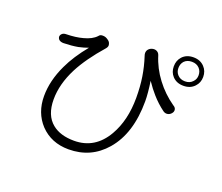

<svg xmlns="http://www.w3.org/2000/svg" viewBox="-119 -931 1238 1072"><g transform="rotate(20 500.0 -395.0)"><path d="M147.5 -633.8Q131.8 -633.8 123 -625Q115.2 -617.2 115.2 -607.4Q116.2 -596.7 124 -589.8Q133.8 -582 150.4 -582Q197.3 -583 235.4 -589.8Q267.6 -596.7 293 -606.4Q229.5 -529.3 195.3 -456.1Q149.4 -359.4 149.4 -267.6Q149.4 -168.9 210.9 -102.5Q276.4 -34.2 378.9 -34.2Q511.7 -34.2 596.7 -132.8Q690.4 -241.2 690.4 -432.6Q690.4 -457 687.5 -487.3Q684.6 -519.5 679.7 -550.8Q707 -510.7 731.4 -483.4Q765.6 -444.3 805.7 -415Q818.4 -406.2 833 -409.2Q845.7 -412.1 854.5 -422.9Q863.3 -433.6 861.3 -445.3Q859.4 -458 844.7 -465.8Q783.2 -508.8 738.3 -568.4Q692.4 -628.9 670.9 -699.2Q666 -714.8 651.4 -720.7Q638.7 -725.6 624 -720.7Q609.4 -715.8 601.6 -703.1Q593.8 -688.5 600.6 -669.9Q619.1 -613.3 627.9 -556.6Q636.7 -500 636.7 -433.6Q636.7 -299.8 582 -205.1Q515.6 -89.8 391.6 -89.8Q309.6 -89.8 261.7 -128.9Q206.1 -173.8 206.1 -268.6Q206.1 -359.4 255.9 -457Q298.8 -540 383.8 -636.7Q395.5 -650.4 390.6 -664.1Q387.7 -677.7 373 -686.5Q359.4 -696.3 343.8 -696.3Q327.1 -697.3 319.3 -685.5Q294.9 -659.2 246.1 -646.5Q204.1 -634.8 147.5 -633.8ZM860.4 -729.5Q888.7 -729.5 905.3 -711.9Q920.9 -695.3 920.9 -670.9Q920.9 -647.5 905.3 -631.8Q888.7 -613.3 860.4 -613.3Q832 -613.3 815.4 -631.8Q800.8 -647.5 800.8 -670.9Q800.8 -695.3 815.4 -711.9Q832 -729.5 860.4 -729.5ZM860.4 -755.9Q819.3 -755.9 794.9 -729.5Q773.4 -706.1 773.4 -670.9Q773.4 -636.7 794.9 -613.3Q819.3 -586.9 860.4 -586.9Q901.4 -586.9 925.8 -613.3Q948.2 -636.7 948.2 -670.9Q948.2 -706.1 925.8 -729.5Q901.4 -755.9 860.4 -755.9Z"/></g></svg>

Font: GulimChe
Style: Regular
Weight: 400
Monospace: yes
Version: Version 2.21